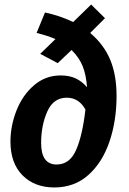

<svg xmlns="http://www.w3.org/2000/svg" viewBox="-20 -810 568 845"><path d="M493 -388Q493 -278 461.5 -186Q430 -94 368.5 -39.5Q307 15 219 15Q132 15 79 -38.5Q26 -92 26 -187Q26 -256 52.5 -323.5Q79 -391 129.5 -434.5Q180 -478 247 -478Q285 -478 313 -465Q341 -452 363 -426Q359 -481 344 -518.5Q329 -556 295 -590L234 -532L157 -573L224 -638Q193 -652 141 -665L178 -755Q244 -741 302 -713L381 -790L442 -730L377 -665Q438 -613 465.5 -546Q493 -479 493 -388ZM356 -328Q327 -380 274 -380Q215 -380 188 -319Q161 -258 161 -181Q161 -86 229 -86Q287 -86 315 -150Q343 -214 356 -328Z"/></svg>

Font: Fira Sans Condensed SemiBold
Style: Italic
Weight: 600
Width: 3
Italic angle: -8°
Designer: bBox Type GmbH & Carrois Corporate GbR & Edenspiekermann AG
Foundry: bBox Type GmbH & Carrois Corporate GbR & Edenspiekermann AG
Version: Version 4.301